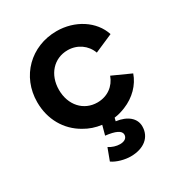

<svg xmlns="http://www.w3.org/2000/svg" viewBox="-185 -682 978 1045"><g transform="rotate(-30 304.0 -159.5)"><path d="M333 237C416 237 469 194 469 126C469 75 426 39 357 30L362 10C387 7 410 0 432 -9C499 -36 549 -87 570 -148L455 -200C435 -144 386 -108 323 -108C237 -108 175 -176 175 -272C175 -368 237 -436 323 -436C384 -436 435 -400 455 -345L570 -395C539 -491 438 -556 323 -556C161 -556 39 -435 39 -273C39 -165 91 -75 178 -26C210 -7 245 5 284 10L268 69C329 76 362 91 362 116C362 137 345 150 316 150C293 150 268 142 248 129L220 204C249 225 298 237 333 237Z"/></g></svg>

Font: Plus Jakarta Sans
Style: Bold
Weight: 700
Designer: Gumpita Rahayu
Foundry: Tokotype
Version: Version 2.071;gftools[0.9.30]